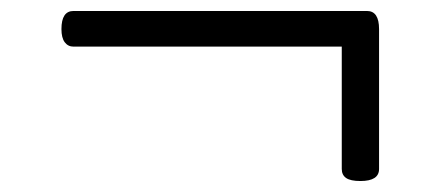

<svg xmlns="http://www.w3.org/2000/svg" viewBox="-20 -490 803 350"><path d="M637 -160Q619 -160 611 -165.5Q603 -171 603 -182V-405H114Q104 -405 98 -413Q92 -421 92 -437Q92 -470 114 -470H649Q671 -470 671 -437V-182Q671 -171 662.5 -165.5Q654 -160 637 -160Z"/></svg>

Font: Playwrite GB S Light
Style: Regular
Weight: 300
Designer: Veronika Burian, José Scaglione
Foundry: TypeTogether
Version: Version 1.002